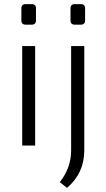

<svg xmlns="http://www.w3.org/2000/svg" viewBox="-20 -708 518 934"><path d="M105 -688H134Q155 -688 155 -667V-609Q155 -588 134 -588H105Q84 -588 84 -609V-667Q84 -688 105 -688ZM344 -688H373Q394 -688 394 -667V-609Q394 -588 373 -588H344Q323 -588 323 -609V-667Q323 -688 344 -688ZM151 0H88V-484H151ZM390 -484V24Q390 134 306 206L271 178Q326 108 326 24V-484Z"/></svg>

Font: Exo 2.0 Light
Style: Regular
Weight: 300
Designer: Natanael Gama
Version: Version 1.001;PS 001.001;hotconv 1.0.70;makeotf.lib2.5.58329